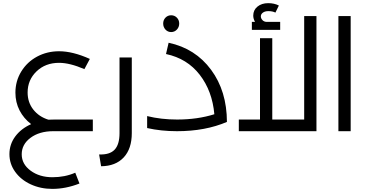

<svg xmlns="http://www.w3.org/2000/svg" viewBox="-20 -835 2342 1222"><path d="M316.9 0Q230 0.5 174.1 42.2Q118.2 84 118.2 147Q118.2 209.5 174.8 251.2Q231.4 293 314 293Q393.1 293 459 264.2L485.8 333Q398.9 367.2 313 367.2Q238.3 367.2 175.8 338.4Q113.3 309.6 76.7 258.8Q40 208 40 146Q40 83.5 77.1 33.4Q114.3 -16.6 178.2 -44.9Q130.9 -81.1 104.5 -132.3Q78.1 -183.6 78.1 -245.1Q78.1 -319.3 115.5 -380.1Q152.8 -440.9 216.3 -474.9Q279.8 -508.8 356 -508.8Q443.4 -508.8 551.8 -460L517.1 -395Q424.3 -435.1 356 -435.1Q269 -435.1 212.4 -380.6Q155.8 -326.2 155.8 -246.1Q155.8 -183.6 191.9 -137.7Q228 -91.8 288.1 -73.2Q299.3 -74.2 323.2 -74.2V-71.8L324.2 -74.2H570.8V0Z M623.5 223.1 610.8 147.9Q677.7 150.9 709.2 117.9Q740.7 85 740.7 12.2V-469.2H818.8V12.2Q818.8 111.8 767.3 167Q715.8 222.2 623.5 223.1Z M1105.7 -646.7Q1090.8 -630.9 1069.3 -630.9Q1047.9 -630.9 1033.2 -646.7Q1018.6 -662.6 1018.6 -685.1Q1018.6 -707.5 1033.2 -722.7Q1047.9 -737.8 1069.3 -737.8Q1090.8 -737.8 1105.7 -722.7Q1120.6 -707.5 1120.6 -685.1Q1120.6 -662.6 1105.7 -646.7ZM1053.2 -563Q1223.6 -526.4 1323.7 -390.6Q1423.8 -254.9 1424.3 -59.1Q1286.6 0 1106.4 0Q1004.9 0 916.5 -20V-96.2Q1004.9 -74.2 1107.4 -74.2Q1236.8 -74.2 1344.2 -107.9Q1331.1 -255.9 1251.2 -359.1Q1171.4 -462.4 1036.6 -491.2Z M1763.2 -695.8V-645H1583V-695.8H1603Q1591.8 -715.8 1591.8 -735.8Q1591.8 -771 1618.7 -793Q1645.5 -814.9 1687 -814.9Q1725.6 -814.9 1754.9 -799.8L1732.9 -754.9Q1714.4 -764.2 1688 -764.2Q1666.5 -764.2 1653.3 -754.6Q1640.1 -745.1 1640.1 -731Q1640.1 -717.8 1650.4 -707Q1660.6 -696.3 1675.8 -695.8ZM1916 -732.9H1994.1V0H1500V-74.2H1634.8V-591.8H1712.9V-74.2H1916Z M2133.8 0V-732.9H2211.9V0Z"/></svg>

Font: Montserrat-Arabic Light
Style: Regular
Weight: 300
Designer: Mohamed Gaber
Foundry: Kief Type Foundry
Version: Version 5.008;PS 005.008;hotconv 1.0.88;makeotf.lib2.5.64775